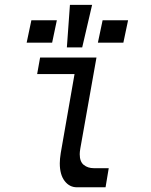

<svg xmlns="http://www.w3.org/2000/svg" viewBox="-20 -794 640 814"><path d="M233.5 -101.5Q233.5 -120 237.5 -145L296 -480H137.5L150 -550H389L320.5 -164.5Q318 -149.5 318 -140.5Q318 -108.5 335.2 -94.8Q352.5 -81 377.5 -81H441Q433.5 -37.5 427.5 0H306Q274.5 0 254 -26.8Q233.5 -53.5 233.5 -101.5ZM415 -708H523L503 -613H395ZM113 -708H221L201 -613H93ZM370.5 -773.5 328.5 -593H263.5L276.5 -773.5Z"/></svg>

Font: JuliaMono
Style: Italic
Weight: 400
Italic angle: -9°
Monospace: yes
Designer: cormullion
Foundry: corm
Version: Version 0.057; ttfautohint (v1.8.4)